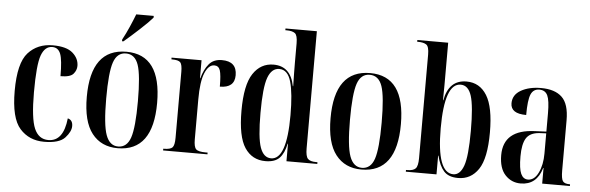

<svg xmlns="http://www.w3.org/2000/svg" viewBox="-49 -930 3393 1104"><g transform="rotate(5 1647.5 -378.0)"><path d="M232 10Q320 10 353 -26Q386 -62 386 -94Q386 -129 357 -136Q343 -2 256 -2Q200 -2 175 -60Q150 -118 150 -268Q150 -428 170 -482.5Q190 -537 233 -537Q267 -537 280.5 -502.5Q294 -468 294 -374Q350 -374 368 -395Q386 -416 386 -441Q386 -484 350 -515.5Q314 -547 235 -547Q147 -547 93 -487.5Q39 -428 39 -267Q39 -110 92.5 -50Q146 10 232 10Z M657 10Q861 10 861 -269Q861 -547 660 -547Q455 -547 455 -269Q455 -127 508.5 -58.5Q562 10 657 10ZM659 0Q610 0 588.5 -59Q567 -118 567 -269Q567 -420 587 -478.5Q607 -537 658 -537Q710 -537 730 -478.5Q750 -420 750 -269Q750 -118 730 -59Q710 0 659 0ZM629 -605H637Q674 -636 725 -683Q776 -730 798 -756V-766H697Q684 -732 666.5 -692Q649 -652 629 -615Z M919 0H1175V-10H1164Q1121 -10 1108 -23Q1095 -36 1095 -79V-310Q1095 -413 1116 -463Q1137 -513 1170 -513Q1195 -513 1203.5 -487.5Q1212 -462 1212 -394Q1297 -394 1297 -467Q1297 -547 1211 -547Q1163 -547 1136.5 -515.5Q1110 -484 1096 -432H1094V-536H921V-526H924Q962 -526 973 -513.5Q984 -501 984 -459V-79Q984 -36 972 -23Q960 -10 921 -10H919Z M1510 10Q1565 10 1591.5 -18Q1618 -46 1629 -101H1631V0H1809V-10H1801Q1767 -10 1753.5 -24Q1740 -38 1740 -84V-760H1559V-750H1566Q1599 -750 1614.5 -738.5Q1630 -727 1630 -680V-570Q1630 -542 1630.5 -510.5Q1631 -479 1632 -433H1630Q1608 -547 1509 -547Q1435 -547 1391.5 -481.5Q1348 -416 1348 -267Q1348 -118 1390.5 -54Q1433 10 1510 10ZM1541 -9Q1498 -9 1478 -64.5Q1458 -120 1458 -264Q1458 -412 1479 -468.5Q1500 -525 1544 -525Q1593 -525 1612 -458.5Q1631 -392 1631 -265Q1631 -9 1541 -9Z M2064 10Q2268 10 2268 -269Q2268 -547 2067 -547Q1862 -547 1862 -269Q1862 -127 1915.5 -58.5Q1969 10 2064 10ZM2066 0Q2017 0 1995.5 -59Q1974 -118 1974 -269Q1974 -420 1994 -478.5Q2014 -537 2065 -537Q2117 -537 2137 -478.5Q2157 -420 2157 -269Q2157 -118 2137 -59Q2117 0 2066 0Z M2622 10Q2696 10 2739 -53.5Q2782 -117 2782 -267Q2782 -413 2740.5 -480Q2699 -547 2623 -547Q2521 -547 2499 -428H2497Q2498 -477 2498 -513Q2498 -549 2498 -577V-760H2320V-750H2325Q2357 -750 2373 -739Q2389 -728 2389 -682V-84Q2389 -39 2375.5 -24.5Q2362 -10 2327 -10H2320V0H2497V-108H2499Q2513 -50 2540 -20Q2567 10 2622 10ZM2593 -9Q2498 -9 2498 -266Q2498 -526 2591 -526Q2635 -526 2653.5 -468Q2672 -410 2672 -266Q2672 -120 2652 -64.5Q2632 -9 2593 -9Z M2983 10Q3076 10 3105 -90H3107V0H3267V-10H3264Q3235 -10 3225 -24Q3215 -38 3215 -85V-375Q3215 -469 3174 -508Q3133 -547 3053 -547Q2984 -547 2937.5 -520.5Q2891 -494 2891 -445Q2891 -385 2981 -385Q2981 -471 2995 -504Q3009 -537 3044 -537Q3078 -537 3091.5 -508.5Q3105 -480 3105 -406V-300L3039 -297Q2858 -290 2858 -143Q2858 -67 2894 -28.5Q2930 10 2983 10ZM3023 -16Q2996 -16 2982.5 -45Q2969 -74 2969 -145Q2969 -216 2990 -250Q3011 -284 3065 -288L3105 -290V-173Q3105 -108 3082.5 -62Q3060 -16 3023 -16Z"/></g></svg>

Font: Noto Serif Display Condensed Semi
Style: Regular
Weight: 600
Width: 3
Designer: Monotype Design Team
Foundry: Monotype Imaging Inc.
Version: Version 1.900